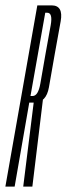

<svg xmlns="http://www.w3.org/2000/svg" viewBox="-55 -695 248 715"><path d="M-35 0H-0.5L54 -313H73Q117 -313 127.2 -369.8Q137.5 -426.5 148.5 -491.5Q160.5 -557 171 -616Q181.5 -675 137 -675H84ZM31.5 0H65.5L105.5 -329.5L71 -317.5ZM58.5 -337.5 113.5 -647.5H121Q142 -647.5 133.8 -601.2Q125.5 -555 114 -491.5Q103.5 -429.5 95.2 -383.5Q87 -337.5 66.5 -337.5Z"/></svg>

Font: Anybody UltraCondensed ExtraLight
Style: Italic
Weight: 250
Width: 1
Italic angle: -10°
Version: Version 1.113;gftools[0.9.25]